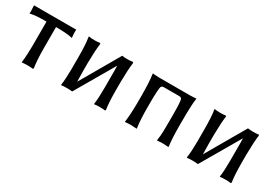

<svg xmlns="http://www.w3.org/2000/svg" viewBox="12 -1115 2467 1742"><g transform="rotate(30 1245.5 -244.0)"><path d="M33.2 -490.2V-494.1H475.6V-490.2Q474.6 -483.4 474.6 -476.6V-457Q474.6 -442.4 477.5 -418V-408.2L471.7 -410.2L458 -413.1Q411.1 -422.9 304.7 -422.9V-204.1Q304.7 -84 317.4 2V3.9L310.5 9.8H308.6L296.9 8.8Q284.2 6.8 254.4 6.8Q224.6 6.8 212.9 8.8L200.2 9.8L195.3 10.7V2Q205.1 -63.5 205.1 -204.1V-424.8L204.1 -422.9Q95.7 -422.9 53.7 -413.1L41 -410.2L35.2 -408.2V-418Q36.1 -420.9 36.1 -425.8V-435.5Q36.1 -441.4 33.2 -490.2Z M605.5 -489.3V-499Q630.9 -494.1 667 -494.1Q699.2 -494.1 720.7 -498H723.6L728.5 -491.2V-489.3Q718.8 -419.9 716.8 -285.2V-203.1Q716.8 -137.7 718.8 -89.8L955.1 -498H958Q977.5 -494.1 1011.7 -494.1Q1045.9 -494.1 1065.4 -498H1068.4L1073.2 -491.2V-489.3Q1063.5 -419.9 1061.5 -285.2V-203.1Q1061.5 -73.2 1073.2 2V3.9L1067.4 9.8H1065.4Q1050.8 6.8 1011.7 6.8Q972.7 6.8 953.1 10.7V2Q961.9 -56.6 961.9 -163.1V-343.8Q961.9 -372.1 960.9 -397.5L723.6 9.8H720.7Q704.1 6.8 667 6.8Q627.9 6.8 607.4 10.7V2Q616.2 -56.6 617.2 -163.1V-285.2Q617.2 -424.8 605.5 -489.3Z M1276.4 2Q1287.1 -70.3 1288.1 -204.1V-259.8Q1288.1 -415 1276.4 -489.3V-499L1282.2 -498L1296.9 -496.1Q1312.5 -494.1 1341.8 -494.1H1668Q1697.3 -494.1 1711.9 -496.1L1726.6 -498L1731.4 -499V-489.3Q1721.7 -421.9 1721.7 -259.8V-203.1Q1721.7 -77.1 1732.4 2V10.7L1727.5 9.8L1713.9 8.8Q1700.2 6.8 1670.9 6.8Q1641.6 6.8 1628.9 8.8L1617.2 9.8L1612.3 10.7V2Q1620.1 -43.9 1621.1 -91.3Q1622.1 -138.7 1622.1 -203.1V-259.8Q1622.1 -395.5 1613.3 -425.8Q1607.4 -432.6 1603 -436Q1598.6 -439.5 1586.9 -439.5H1423.8Q1412.1 -439.5 1407.2 -435.5Q1402.3 -431.6 1397.5 -425.8Q1387.7 -388.7 1387.7 -259.8V-204.1Q1387.7 -73.2 1399.4 2V10.7L1394.5 9.8L1379.9 8.8Q1365.2 6.8 1335.9 6.8Q1306.6 6.8 1293.9 8.8L1282.2 9.8L1276.4 10.7Z M1922.9 -489.3V-499Q1948.2 -494.1 1984.4 -494.1Q2016.6 -494.1 2038.1 -498H2041L2045.9 -491.2V-489.3Q2036.1 -419.9 2034.2 -285.2V-203.1Q2034.2 -137.7 2036.1 -89.8L2272.5 -498H2275.4Q2294.9 -494.1 2329.1 -494.1Q2363.3 -494.1 2382.8 -498H2385.7L2390.6 -491.2V-489.3Q2380.9 -419.9 2378.9 -285.2V-203.1Q2378.9 -73.2 2390.6 2V3.9L2384.8 9.8H2382.8Q2368.2 6.8 2329.1 6.8Q2290 6.8 2270.5 10.7V2Q2279.3 -56.6 2279.3 -163.1V-343.8Q2279.3 -372.1 2278.3 -397.5L2041 9.8H2038.1Q2021.5 6.8 1984.4 6.8Q1945.3 6.8 1924.8 10.7V2Q1933.6 -56.6 1934.6 -163.1V-285.2Q1934.6 -424.8 1922.9 -489.3Z"/></g></svg>

Font: GenEi LateMin P v2
Style: Medium
Weight: 500
Designer: o_tamon (Modified)
Foundry: o_tamon / Adobe Systems Incorporated / FONT 910 / Philipp H. Poll
Version: Version 2.1;Original Version 1.004